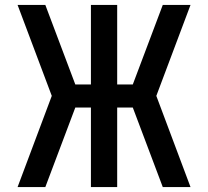

<svg xmlns="http://www.w3.org/2000/svg" viewBox="-20 -755 840 775"><path d="M51 0 189 -368 51 -735H163L284 -414H347V-735H453V-414H516L637 -735H749L611 -368L749 0H637L516 -321H453V0H347V-321H284L163 0Z"/></svg>

Font: Iosevka Aile Semibold
Style: Regular
Weight: 600
Designer: Belleve Invis
Foundry: Belleve Invis
Version: Version 31.1.0; ttfautohint (v1.8.4)